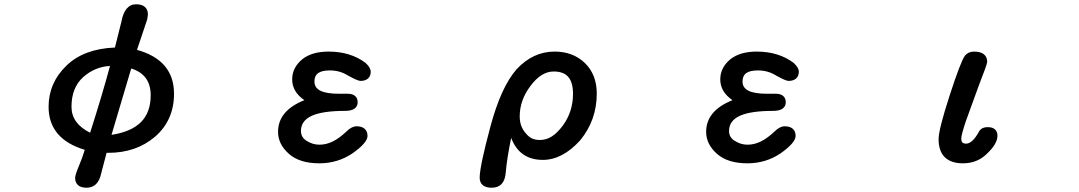

<svg xmlns="http://www.w3.org/2000/svg" viewBox="-20 -735 5040 897"><path d="M331 96Q331 83 348 42Q366 -1 376 -35Q207 -86 207 -236Q207 -348 291 -429Q372 -507 517 -513L547 -633Q562 -715 616 -715Q643 -715 657 -702.5Q671 -690 671 -667L668 -645L620 -502Q793 -454 793 -297Q793 -173 704 -96Q616 -21 486 -21H478L464 32L453 74Q439 142 384 142Q358 142 344.5 130Q331 118 331 96ZM401 -115Q457 -290 494 -427Q423 -423 369 -375Q314 -326 314 -236Q314 -158 401 -115ZM684 -290Q684 -387 593 -415L501 -105Q593 -119 638.5 -164.5Q684 -210 684 -290Z M1330 -16Q1279 -61 1279 -119Q1279 -218 1402 -267Q1345 -306 1345 -364Q1345 -419 1392 -458Q1437 -494 1515 -494Q1618 -494 1688 -441Q1712 -419 1712 -400Q1712 -380 1699.5 -368.5Q1687 -357 1664 -357Q1651 -357 1606 -382Q1568 -406 1521 -406Q1484 -406 1466.5 -393.5Q1449 -381 1449 -354Q1449 -325 1477 -311Q1505 -297 1565 -297H1605Q1627 -297 1639 -286.5Q1651 -276 1651 -257Q1651 -238 1636 -227.5Q1621 -217 1593 -217Q1487 -217 1436.5 -194Q1386 -171 1386 -123Q1386 -94 1411 -78Q1440 -59 1472 -59Q1504 -59 1534.5 -74Q1565 -89 1599 -121Q1623 -145 1646 -145Q1671 -145 1684 -133Q1697 -121 1697 -100Q1697 -68 1626 -18Q1557 28 1472 28Q1380 28 1330 -16Z M2221 95Q2221 43 2271 -143Q2320 -327 2393 -411Q2470 -494 2571 -494Q2656 -494 2711 -442Q2768 -388 2768 -298Q2768 -174 2691 -80Q2608 12 2516 12Q2407 12 2368 -91Q2348 8 2343 69Q2338 142 2277 142Q2250 142 2235.5 130Q2221 118 2221 95ZM2436 -113Q2449 -96 2465 -88.5Q2481 -81 2502 -81Q2532 -81 2558 -97.5Q2584 -114 2610 -149Q2657 -214 2657 -296Q2657 -350 2635 -375.5Q2613 -401 2567 -401Q2508 -401 2458 -333Q2408 -267 2408 -191Q2408 -144 2436 -113Z M3330 -16Q3279 -61 3279 -119Q3279 -218 3402 -267Q3345 -306 3345 -364Q3345 -419 3392 -458Q3437 -494 3515 -494Q3618 -494 3688 -441Q3712 -419 3712 -400Q3712 -380 3699.5 -368.5Q3687 -357 3664 -357Q3651 -357 3606 -382Q3568 -406 3521 -406Q3484 -406 3466.5 -393.5Q3449 -381 3449 -354Q3449 -325 3477 -311Q3505 -297 3565 -297H3605Q3627 -297 3639 -286.5Q3651 -276 3651 -257Q3651 -238 3636 -227.5Q3621 -217 3593 -217Q3487 -217 3436.5 -194Q3386 -171 3386 -123Q3386 -94 3411 -78Q3440 -59 3472 -59Q3504 -59 3534.5 -74Q3565 -89 3599 -121Q3623 -145 3646 -145Q3671 -145 3684 -133Q3697 -121 3697 -100Q3697 -68 3626 -18Q3557 28 3472 28Q3380 28 3330 -16Z M4365 -85Q4365 -130 4416 -287Q4467 -445 4488 -475Q4504 -494 4531 -494Q4561 -494 4576.5 -481.5Q4592 -469 4592 -446Q4592 -435 4552 -333L4492 -168Q4471 -104 4471 -89Q4471 -75 4476 -69.5Q4481 -64 4494 -64Q4522 -64 4552 -117Q4563 -141 4595 -141Q4617 -141 4628.5 -130.5Q4640 -120 4640 -101Q4640 -63 4591 -17Q4546 28 4479 28Q4423 28 4394 -0.5Q4365 -29 4365 -85Z"/></svg>

Font: 寒蝉全圆体 Bold
Style: Regular
Weight: 700
Designer: Warren2060
      Designed by Motoya company      

      [Varela Round]
      Joe Prince(Latin component); Avraham Cornf
Foundry: ChillType
Version: Version 3.200